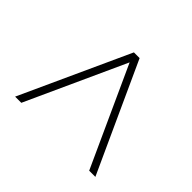

<svg xmlns="http://www.w3.org/2000/svg" viewBox="-116 -716 856 856"><g transform="rotate(-45 312.0 -288.0)"><path d="M55 -74 524 -288 55 -502V-541L569 -306V-270L55 -35Z"/></g></svg>

Font: Nyght Serif
Style: Regular
Weight: 400
Designer: Maksym Kobuzan
Version: Version 0.410;July 4, 2025;FontCreator 15.0.0.2958 64-bit